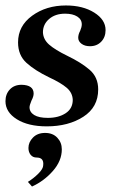

<svg xmlns="http://www.w3.org/2000/svg" viewBox="-25 -452 414 702"><path d="M-5 -82Q-5 -108 11 -125Q27 -142 54 -142Q98 -141 98 -110Q98 -99 90 -84Q83 -67 83 -60Q83 -42 100 -31.5Q117 -21 150 -21Q189 -21 215 -38Q241 -55 241 -87Q240 -113 219 -131Q198 -149 155 -169Q103 -194 72 -222Q41 -250 41 -297Q41 -357 92.5 -394.5Q144 -432 216 -432Q278 -432 319.5 -406Q361 -380 361 -342Q361 -316 345 -299.5Q329 -283 304 -283Q285 -283 273 -292Q261 -301 261 -314Q261 -326 268 -339Q274 -353 274 -363Q274 -381 257.5 -391.5Q241 -402 213 -402Q177 -402 154.5 -382.5Q132 -363 132 -334Q133 -308 154.5 -289Q176 -270 221 -248Q271 -224 302.5 -197Q334 -170 334 -125Q334 -60 279.5 -25Q225 10 146 10Q78 10 36.5 -16Q-5 -42 -5 -82ZM133 152Q136 124 109 124Q95 124 87 114Q79 104 79 89Q79 68 95.5 51Q112 34 140 34Q168 34 184.5 51.5Q201 69 201 94Q201 136 168.5 173Q136 210 92 230L77 213Q98 200 115.5 182.5Q133 165 133 152Z"/></svg>

Font: Unna Medium
Style: Italic
Weight: 500
Italic angle: -8.05°
Designer: Jorge de Buen Unna
Foundry: Omnibus-Type
Version: Version 2.008